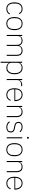

<svg xmlns="http://www.w3.org/2000/svg" viewBox="2645 -3411 966 6296"><g transform="rotate(90 3128.0 -263.0)"><path d="M272 12Q170 12 113.5 -56Q57 -124 57 -254Q57 -385 113.5 -452.5Q170 -520 272 -520Q336 -520 378 -491.5Q420 -463 443 -415L414 -400Q392 -443 358.5 -466Q325 -489 272 -489Q186 -489 140.5 -433Q95 -377 95 -283V-225Q95 -131 140.5 -75Q186 -19 272 -19Q329 -19 365.5 -42.5Q402 -66 425 -108L451 -90Q426 -44 383 -16Q340 12 272 12Z M754 12Q654 12 596.5 -56Q539 -124 539 -254Q539 -385 596.5 -452.5Q654 -520 754 -520Q854 -520 911.5 -452.5Q969 -385 969 -254Q969 -124 911.5 -56Q854 12 754 12ZM754 -19Q839 -19 885 -74.5Q931 -130 931 -227V-281Q931 -379 885 -434Q839 -489 754 -489Q669 -489 623 -434Q577 -379 577 -281V-227Q577 -130 623 -74.5Q669 -19 754 -19Z M1126 0V-508H1161V-430H1164Q1171 -448 1183.5 -464Q1196 -480 1214 -492.5Q1232 -505 1256.5 -512.5Q1281 -520 1314 -520Q1374 -520 1415 -492.5Q1456 -465 1473 -410H1476Q1490 -458 1530.5 -489Q1571 -520 1640 -520Q1724 -520 1768 -470.5Q1812 -421 1812 -326V0H1777V-321Q1777 -407 1741 -448Q1705 -489 1633 -489Q1604 -489 1577.5 -481Q1551 -473 1531 -457Q1511 -441 1499 -416.5Q1487 -392 1487 -360V0H1452V-321Q1452 -408 1415 -448.5Q1378 -489 1308 -489Q1279 -489 1252.5 -481Q1226 -473 1205.5 -457Q1185 -441 1173 -417Q1161 -393 1161 -361V0Z M2004 -508H2039V-429H2042Q2059 -466 2099 -493Q2139 -520 2203 -520Q2303 -520 2358.5 -452.5Q2414 -385 2414 -254Q2414 -123 2358.5 -55.5Q2303 12 2203 12Q2139 12 2099 -15.5Q2059 -43 2042 -79H2039V200H2004ZM2198 -20Q2283 -20 2329.5 -75Q2376 -130 2376 -225V-283Q2376 -378 2329.5 -433.5Q2283 -489 2198 -489Q2166 -489 2137 -479.5Q2108 -470 2086.5 -453.5Q2065 -437 2052 -413.5Q2039 -390 2039 -362V-148Q2039 -119 2052 -95.5Q2065 -72 2086.5 -55Q2108 -38 2137 -29Q2166 -20 2198 -20Z M2571 0V-508H2606V-419H2610Q2626 -455 2662 -481.5Q2698 -508 2766 -508H2804V-475H2760Q2729 -475 2701 -467Q2673 -459 2652 -443Q2631 -427 2618.5 -403.5Q2606 -380 2606 -349V0Z M3092 12Q2991 12 2932.5 -56Q2874 -124 2874 -254Q2874 -383 2931 -451.5Q2988 -520 3088 -520Q3135 -520 3173.5 -502Q3212 -484 3239.5 -451Q3267 -418 3282 -371.5Q3297 -325 3297 -268V-252H2911V-225Q2911 -178 2923 -140Q2935 -102 2958.5 -75Q2982 -48 3015.5 -33.5Q3049 -19 3092 -19Q3213 -19 3259 -135L3286 -120Q3263 -60 3214 -24Q3165 12 3092 12ZM3088 -489Q3046 -489 3013.5 -474.5Q2981 -460 2958 -433Q2935 -406 2923 -368Q2911 -330 2911 -284V-280H3259V-286Q3259 -332 3246.5 -369.5Q3234 -407 3211.5 -433.5Q3189 -460 3157.5 -474.5Q3126 -489 3088 -489Z M3454 0V-508H3489V-430H3492Q3507 -467 3544.5 -493.5Q3582 -520 3648 -520Q3732 -520 3776.5 -470.5Q3821 -421 3821 -326V0H3786V-320Q3786 -408 3748.5 -448.5Q3711 -489 3640 -489Q3611 -489 3583.5 -481Q3556 -473 3535 -457Q3514 -441 3501.5 -417Q3489 -393 3489 -361V0Z M4150 12Q4087 12 4040.5 -11Q3994 -34 3959 -83L3986 -103Q4020 -58 4058.5 -38.5Q4097 -19 4151 -19Q4219 -19 4254 -47Q4289 -75 4289 -128Q4289 -179 4259.5 -204Q4230 -229 4169 -239L4126 -246Q4092 -251 4064.5 -261Q4037 -271 4017.5 -287.5Q3998 -304 3987.5 -328Q3977 -352 3977 -386Q3977 -419 3989.5 -444Q4002 -469 4024.5 -486Q4047 -503 4077.5 -511.5Q4108 -520 4143 -520Q4207 -520 4247 -497.5Q4287 -475 4313 -445L4288 -422Q4277 -435 4263.5 -447Q4250 -459 4233 -468.5Q4216 -478 4193.5 -483.5Q4171 -489 4142 -489Q4082 -489 4046.5 -463Q4011 -437 4011 -387Q4011 -336 4041 -312.5Q4071 -289 4132 -279L4175 -272Q4246 -261 4284.5 -228.5Q4323 -196 4323 -131Q4323 -63 4277 -25.5Q4231 12 4150 12Z M4499 -665Q4483 -665 4476 -672.5Q4469 -680 4469 -691V-700Q4469 -711 4475.5 -718.5Q4482 -726 4498 -726Q4514 -726 4521 -718.5Q4528 -711 4528 -700V-691Q4528 -680 4521.5 -672.5Q4515 -665 4499 -665ZM4481 -508H4516V0H4481Z M4888 12Q4788 12 4730.5 -56Q4673 -124 4673 -254Q4673 -385 4730.5 -452.5Q4788 -520 4888 -520Q4988 -520 5045.5 -452.5Q5103 -385 5103 -254Q5103 -124 5045.5 -56Q4988 12 4888 12ZM4888 -19Q4973 -19 5019 -74.5Q5065 -130 5065 -227V-281Q5065 -379 5019 -434Q4973 -489 4888 -489Q4803 -489 4757 -434Q4711 -379 4711 -281V-227Q4711 -130 4757 -74.5Q4803 -19 4888 -19Z M5260 0V-508H5295V-430H5298Q5313 -467 5350.5 -493.5Q5388 -520 5454 -520Q5538 -520 5582.5 -470.5Q5627 -421 5627 -326V0H5592V-320Q5592 -408 5554.5 -448.5Q5517 -489 5446 -489Q5417 -489 5389.5 -481Q5362 -473 5341 -457Q5320 -441 5307.5 -417Q5295 -393 5295 -361V0Z M5994 12Q5893 12 5834.5 -56Q5776 -124 5776 -254Q5776 -383 5833 -451.5Q5890 -520 5990 -520Q6037 -520 6075.5 -502Q6114 -484 6141.5 -451Q6169 -418 6184 -371.5Q6199 -325 6199 -268V-252H5813V-225Q5813 -178 5825 -140Q5837 -102 5860.5 -75Q5884 -48 5917.5 -33.5Q5951 -19 5994 -19Q6115 -19 6161 -135L6188 -120Q6165 -60 6116 -24Q6067 12 5994 12ZM5990 -489Q5948 -489 5915.5 -474.5Q5883 -460 5860 -433Q5837 -406 5825 -368Q5813 -330 5813 -284V-280H6161V-286Q6161 -332 6148.5 -369.5Q6136 -407 6113.5 -433.5Q6091 -460 6059.5 -474.5Q6028 -489 5990 -489Z"/></g></svg>

Font: IBM Plex Sans Devanagari ExtraLight
Style: Regular
Weight: 200
Designer: Mike Abbink, Paul van der Laan, Pieter van Rosmalen, Erin McLaughlin
Foundry: Bold Monday
Version: Version 1.1